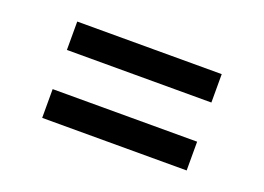

<svg xmlns="http://www.w3.org/2000/svg" viewBox="-54 -554 690 502"><g transform="rotate(20 291.0 -303.0)"><path d="M90 -358V-437H492V-358ZM90 -169V-249H492V-169Z"/></g></svg>

Font: Literata 36pt
Style: Bold
Weight: 700
Designer: Latin by Veronika Burian and Jose Scaglione. Greek by Irene Vlachou. Cyrillic by Vera Evstafieva.
Foundry: TypeTogether
Version: Version 3.002